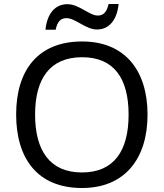

<svg xmlns="http://www.w3.org/2000/svg" viewBox="-20 -933 821 963"><path d="M208 -784H259C268 -823 282 -842 314 -842C358 -842 410 -785 466 -785C529 -785 567 -835 575 -913H525C515 -874 501 -855 470 -855C428 -855 377 -912 318 -912C255 -912 216 -863 208 -784ZM720 -358C720 -580 606 -725 392 -725C168 -725 61 -578 61 -359C61 -138 168 10 391 10C606 10 720 -137 720 -358ZM156 -358C156 -538 230 -646 392 -646C553 -646 625 -538 625 -358C625 -178 553 -68 391 -68C230 -68 156 -178 156 -358Z"/></svg>

Font: Noto Sans EgyptHiero
Style: Regular
Weight: 400
Designer: Monotype Design Team
Foundry: Monotype Imaging Inc.
Version: Version 2.002